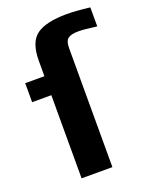

<svg xmlns="http://www.w3.org/2000/svg" viewBox="-135 -782 668 855"><g transform="rotate(-20 199.0 -355.0)"><path d="M398 -612V-702C353.3 -707.3 317 -710 289 -710C223.7 -710 176 -699.3 146 -678C116 -656.7 101 -616.3 101 -557V-484H10V-394H101V0H247V-565C247 -586.3 251.8 -600.8 261.5 -608.5C271.2 -616.2 288 -620 312 -620C329.3 -620 358 -617.3 398 -612Z"/></g></svg>

Font: Play
Style: Bold
Weight: 700
Designer: Jonas Hecksher
Foundry: Jonas Hecksher, Playtypeª, e-types AS
Version: Version 1.002